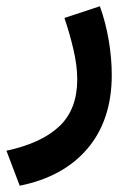

<svg xmlns="http://www.w3.org/2000/svg" viewBox="-39 -323 416 608"><path d="M23.4 265.1 -18.6 154.3Q92.3 130.4 148.9 76.9Q205.6 23.4 205.6 -71.8Q205.6 -115.2 193.4 -167Q181.2 -218.8 165 -266.1L277.3 -303.2Q295.9 -251.5 305.4 -194.8Q314.9 -138.2 314.9 -85.4Q314.9 56.6 238.5 147Q162.1 237.3 23.4 265.1Z"/></svg>

Font: Vazirmatn UI SemiBold
Style: Regular
Weight: 600
Designer: Saber Rastikerdar
Foundry: Saber Rastikerdar
Version: Version 33.003